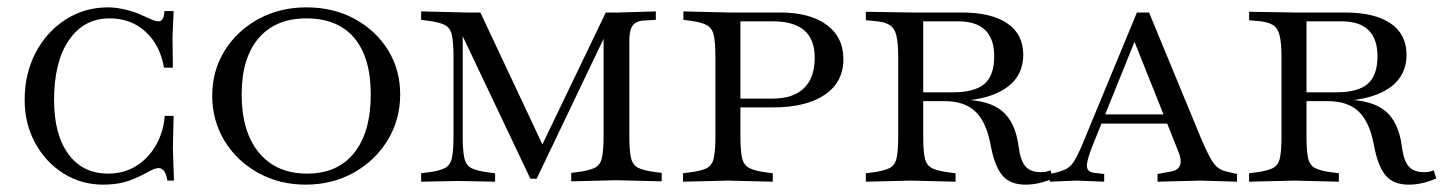

<svg xmlns="http://www.w3.org/2000/svg" viewBox="-20 -491 3925 522"><path d="M260 11Q201 11 152.5 -19.5Q104 -50 75.5 -102.5Q47 -155 47 -219Q47 -291 77 -348Q107 -405 158.5 -438Q210 -471 274 -471Q295 -471 320.5 -465Q346 -459 365 -450Q387 -440 395.5 -436.5Q404 -433 411 -433Q426 -433 427 -461H452L449 -389L450 -307H426Q415 -369 375.5 -405Q336 -441 278 -441Q208 -441 167.5 -382Q127 -323 127 -219Q127 -125 166 -72Q205 -19 274 -19Q316 -19 349 -39Q382 -59 403 -94.5Q424 -130 428 -176H452L450 -88L453 0H435Q430 -34 411 -34Q406 -34 399 -31.5Q392 -29 374 -19Q342 -2 317 4.5Q292 11 260 11Z M811 11Q740 11 682 -21Q624 -53 590.5 -108Q557 -163 557 -231Q557 -299 591 -353.5Q625 -408 683 -439.5Q741 -471 813 -471Q886 -471 943.5 -440Q1001 -409 1034.5 -355.5Q1068 -302 1068 -234Q1068 -166 1034 -110Q1000 -54 941.5 -21.5Q883 11 811 11ZM815 -19Q898 -19 943 -75.5Q988 -132 988 -234Q988 -335 943 -388Q898 -441 813 -441Q729 -441 683 -387Q637 -333 637 -234Q637 -133 684 -76Q731 -19 815 -19Z M1125 3V-20L1141 -22Q1173 -26 1188.5 -33.5Q1204 -41 1208.5 -61Q1213 -81 1213 -121V-335Q1213 -376 1208.5 -396Q1204 -416 1188.5 -423.5Q1173 -431 1141 -435L1125 -437V-460L1248 -457H1286L1468 -70H1441L1627 -457H1662L1763 -460V-437L1728 -435Q1715 -434 1706.5 -428Q1698 -422 1694.5 -410Q1691 -398 1691 -378V-122Q1691 -82 1695.5 -62Q1700 -42 1715.5 -34.5Q1731 -27 1763 -23L1779 -21V2L1656 -1L1533 2V-21L1549 -23Q1581 -27 1596.5 -34.5Q1612 -42 1616.5 -62Q1621 -82 1621 -122V-420L1636 -417L1439 -5H1422L1224 -422L1238 -425V-121Q1238 -81 1242.5 -61Q1247 -41 1262.5 -33.5Q1278 -26 1310 -22L1326 -20V3L1226 1Z M1837 3V-20L1853 -22Q1886 -26 1901 -33.5Q1916 -41 1920.5 -61Q1925 -81 1925 -121V-335Q1925 -376 1920.5 -395.5Q1916 -415 1901 -423Q1886 -431 1854 -435L1838 -437V-460L1961 -457H2101Q2182 -457 2227.5 -423.5Q2273 -390 2273 -330Q2273 -268 2222.5 -233.5Q2172 -199 2081 -199H1987V-223H2081Q2137 -223 2166 -251.5Q2195 -280 2195 -334Q2195 -384 2166.5 -408.5Q2138 -433 2081 -433H1993V-121Q1993 -81 1997.5 -61.5Q2002 -42 2017.5 -34Q2033 -26 2065 -22L2081 -20V3L1959 0Z M2768 11Q2728 11 2707 -12Q2686 -35 2675 -88L2672 -103Q2660 -162 2630.5 -189Q2601 -216 2548 -216H2484V-240H2570Q2630 -240 2656.5 -263Q2683 -286 2683 -338Q2683 -433 2585 -433H2490V-120Q2490 -80 2494.5 -60.5Q2499 -41 2514.5 -33.5Q2530 -26 2562 -22L2578 -20V3L2456 0L2334 3V-20L2350 -22Q2382 -26 2397.5 -33.5Q2413 -41 2417.5 -60.5Q2422 -80 2422 -120V-335Q2422 -374 2417 -394.5Q2412 -415 2398 -423.5Q2384 -432 2356 -434L2334 -436V-459L2457 -457H2595Q2675 -457 2718.5 -427.5Q2762 -398 2762 -342Q2762 -288 2721 -256Q2680 -224 2601 -217L2597 -220Q2668 -219 2704 -189.5Q2740 -160 2749 -95L2750 -88Q2755 -53 2768.5 -38Q2782 -23 2809 -23Q2817 -23 2823 -24Q2829 -25 2836 -28L2843 -6Q2805 11 2768 11Z M2834 3V-18L2848 -21Q2868 -26 2880 -32.5Q2892 -39 2900.5 -53Q2909 -67 2920 -92L3071 -457H3104L3244 -118Q3266 -66 3279 -48Q3292 -30 3313 -25L3343 -18V3L3244 0L3127 3V-18L3165 -25Q3184 -29 3188.5 -42.5Q3193 -56 3184 -78L3053 -406H3076L2950 -94Q2934 -54 2935 -38.5Q2936 -23 2956 -21L2982 -18V3L2907 0ZM2966 -155 2977 -180H3150L3159 -155Z M3810 11Q3770 11 3749 -12Q3728 -35 3717 -88L3714 -103Q3702 -162 3672.5 -189Q3643 -216 3590 -216H3526V-240H3612Q3672 -240 3698.5 -263Q3725 -286 3725 -338Q3725 -433 3627 -433H3532V-120Q3532 -80 3536.5 -60.5Q3541 -41 3556.5 -33.5Q3572 -26 3604 -22L3620 -20V3L3498 0L3376 3V-20L3392 -22Q3424 -26 3439.5 -33.5Q3455 -41 3459.5 -60.5Q3464 -80 3464 -120V-335Q3464 -374 3459 -394.5Q3454 -415 3440 -423.5Q3426 -432 3398 -434L3376 -436V-459L3499 -457H3637Q3717 -457 3760.5 -427.5Q3804 -398 3804 -342Q3804 -288 3763 -256Q3722 -224 3643 -217L3639 -220Q3710 -219 3746 -189.5Q3782 -160 3791 -95L3792 -88Q3797 -53 3810.5 -38Q3824 -23 3851 -23Q3859 -23 3865 -24Q3871 -25 3878 -28L3885 -6Q3847 11 3810 11Z"/></svg>

Font: Baskervville SC
Style: Regular
Weight: 400
Designer: Alexis Faudot, Rémi Forte, Morgane Pierson, Rafael Ribas, Tanguy Vanlaeys, Rosalie Wagner, Thomas Huot-Marchand
Foundry: ANRT
Version: Version 1.100